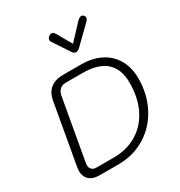

<svg xmlns="http://www.w3.org/2000/svg" viewBox="-222 -1128 1194 1277"><g transform="rotate(-30 375.0 -489.5)"><path d="M63 -93Q63 -100 65 -116L148 -585Q158 -642 194.5 -671Q231 -700 289 -700H429Q516 -700 580.5 -667Q645 -634 679.5 -573Q714 -512 714 -430Q714 -308 662 -209.5Q610 -111 518.5 -55.5Q427 0 313 0H168Q118 0 90.5 -24.5Q63 -49 63 -93ZM307 -55Q410 -55 487 -101.5Q564 -148 606.5 -233.5Q649 -319 649 -433Q649 -539 589 -592.5Q529 -646 411 -646H278Q253 -646 235.5 -630Q218 -614 213 -587L129 -113Q128 -109 128 -100Q128 -80 140.5 -67.5Q153 -55 174 -55ZM417 -803 333 -930Q328 -936 328 -946Q328 -961 345 -972Q354 -978 363 -978Q376 -978 387 -960L452 -846L559 -960Q578 -979 592 -979Q600 -979 606 -973Q616 -966 616 -954Q616 -942 603 -929L474 -803Q458 -787 442 -787Q428 -787 417 -803Z"/></g></svg>

Font: Kodchasan Light
Style: Italic
Weight: 300
Italic angle: -10°
Version: Version 1.000; ttfautohint (v1.6)